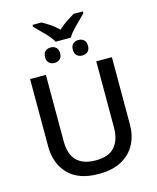

<svg xmlns="http://www.w3.org/2000/svg" viewBox="-150 -1158 1038 1270"><g transform="rotate(-15 369.0 -523.0)"><path d="M317 -909Q297 -943 260.5 -979Q224 -1015 197 -1043V-1056H259Q287 -1040 315 -1021.5Q343 -1003 368 -977Q395 -1003 423 -1021.5Q451 -1040 478 -1056H542V-1043Q524 -1025 500.5 -1002Q477 -979 455 -955.5Q433 -932 420 -909ZM274 -775Q252 -775 237 -788Q222 -801 222 -828Q222 -855 237 -868Q252 -881 274 -881Q295 -881 310 -868Q325 -855 325 -828Q325 -801 310 -788Q295 -775 274 -775ZM464 -775Q442 -775 427 -788Q412 -801 412 -828Q412 -855 427 -868Q442 -881 464 -881Q486 -881 501 -868Q516 -855 516 -828Q516 -801 501 -788Q486 -775 464 -775ZM649 -252Q649 -178 618 -118.5Q587 -59 524.5 -24.5Q462 10 366 10Q230 10 159.5 -62.5Q89 -135 89 -254V-714H197V-259Q197 -82 371 -82Q461 -82 501.5 -130Q542 -178 542 -260V-714H649Z"/></g></svg>

Font: Noto Sans Medium
Style: Regular
Weight: 500
Designer: Monotype Design Team
Foundry: Monotype Imaging Inc.
Version: Version 2.007